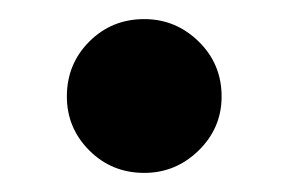

<svg xmlns="http://www.w3.org/2000/svg" viewBox="-20 -170 302 201"><path d="M131 11Q97 11 73.5 -12.5Q50 -36 50 -69Q50 -103 73.5 -126.5Q97 -150 131 -150Q164 -150 188 -126.5Q212 -103 212 -69Q212 -36 188 -12.5Q164 11 131 11Z"/></svg>

Font: Zen Kaku Gothic New Black
Style: Regular
Weight: 900
Designer: Yoshimichi Ohira
Foundry: Positype
Version: Version 1.001